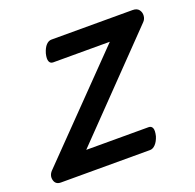

<svg xmlns="http://www.w3.org/2000/svg" viewBox="-111 -599 708 698"><g transform="rotate(-20 243.5 -250.0)"><path d="M11 0Q-10 0 -14.5 -19.5Q-19 -39 -2 -55L353 -420H134Q123 -420 119 -430Q115 -440 120 -460Q126 -480 135.5 -490Q145 -500 156 -500H470Q487 -500 494.5 -490Q502 -480 501 -467Q500 -454 491 -445L138 -80H379Q390 -80 394 -70.5Q398 -61 393 -40Q387 -21 377 -10.5Q367 0 356 0Z"/></g></svg>

Font: Playwrite DK Uloopet
Style: Regular
Weight: 400
Designer: Veronika Burian, José Scaglione
Foundry: TypeTogether
Version: Version 1.002